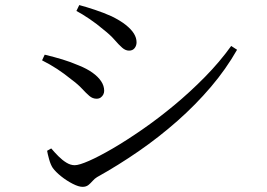

<svg xmlns="http://www.w3.org/2000/svg" viewBox="-20 -733 1040 749"><path d="M302.1 -4.1Q286.8 -4.1 263.4 -16.1Q239.9 -28.1 218.6 -45.1Q197.4 -62.1 185.9 -77.8Q177.4 -90.5 171.4 -112.3Q165.4 -134 163.8 -144.8L179.8 -154Q193.5 -137.9 208.4 -123Q223.3 -108.1 239.4 -98.3Q255.4 -88.5 271.6 -88.5Q288.5 -88.5 327.5 -105.6Q366.6 -122.8 419.8 -153.8Q473.1 -184.9 534.8 -227.6Q596.4 -270.2 659.3 -322.3Q722.1 -374.4 779.5 -432.8Q836.9 -491.1 881.9 -553.7L904.8 -538.9Q861.9 -463.5 802.7 -393.9Q743.5 -324.3 671.9 -261.1Q600.2 -197.8 520.7 -142.9Q441.2 -88 358.6 -42Q349.1 -36.3 341.1 -27Q333.1 -17.8 324.4 -10.9Q315.6 -4.1 302.1 -4.1ZM356.7 -347.9Q341.4 -347.9 328.7 -358.7Q316 -369.6 300.3 -386.6Q284.6 -403.7 258.4 -423.1Q230.1 -446.1 202.9 -463.9Q175.7 -481.7 144.1 -497.6L154.4 -519.7Q192.4 -510.5 223.3 -501.2Q254.1 -491.9 287.6 -477.6Q318.7 -465.2 340.7 -449.5Q362.7 -433.8 374.5 -416.1Q386.4 -398.4 386.4 -378.8Q386.4 -371.1 382.9 -364.2Q379.4 -357.3 372.9 -352.6Q366.4 -347.9 356.7 -347.9ZM483.5 -535.5Q469.5 -535.5 456.5 -547Q443.4 -558.5 426.7 -577.8Q410 -597.1 383 -618.1Q357.5 -640 328.4 -659.6Q299.4 -679.1 278.1 -690.3L289.2 -713.2Q317 -705.8 350 -694.8Q383.1 -683.9 415.3 -669.5Q449.5 -652.7 470.7 -635.8Q491.8 -618.9 502.3 -602.2Q512.7 -585.5 512.7 -567.9Q512.7 -554.9 505.1 -545.2Q497.5 -535.5 483.5 -535.5Z"/></svg>

Font: Noto Serif HK ExtraLight
Style: Regular
Weight: 200
Designer: Ryoko NISHIZUKA 西塚涼子 (kana & ideographs); Frank Grießhammer (Latin, Greek & Cyrillic); Wenlong ZHANG 张文龙 (bopomofo); San
Foundry: Adobe
Version: Version 2.002-H1;hotconv 1.1.0;makeotfexe 2.6.0